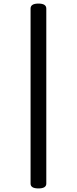

<svg xmlns="http://www.w3.org/2000/svg" viewBox="-20 -977 429 1074"><path d="M195 77Q151 77 151 50V-929Q151 -957 195 -957Q239 -957 239 -929V50Q239 77 195 77Z"/></svg>

Font: Playwrite HR Lijeva
Style: Regular
Weight: 400
Designer: Veronika Burian, José Scaglione
Foundry: TypeTogether
Version: Version 1.002